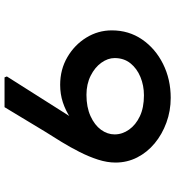

<svg xmlns="http://www.w3.org/2000/svg" viewBox="16 -770 754 825"><g transform="rotate(90 392.5 -357.0)"><path d="M312 0 308 -10 588 -452 591 -387Q569 -357 542.5 -330Q516 -303 485 -282.5Q454 -262 419 -250.5Q384 -239 344 -239Q278 -239 225 -270Q172 -301 141 -351.5Q110 -402 110 -461Q110 -534 149 -591Q188 -648 254 -681Q320 -714 400 -714Q456 -714 506.5 -695.5Q557 -677 595.5 -645Q634 -613 656 -570Q678 -527 678 -477Q678 -441 665.5 -402Q653 -363 632.5 -322.5Q612 -282 589 -244.5Q566 -207 545 -174L440 0ZM387 -352Q440 -352 478.5 -369.5Q517 -387 537 -414.5Q557 -442 557 -473Q557 -506 536.5 -535Q516 -564 479 -581.5Q442 -599 389 -599Q347 -599 310.5 -584Q274 -569 251.5 -541Q229 -513 229 -473Q229 -444 249 -416Q269 -388 305 -370Q341 -352 387 -352Z"/></g></svg>

Font: Lexend Zetta Medium
Style: Regular
Weight: 500
Designer: Bonnie Shaver-Troup, Thomas Jockin
Foundry: Lexend
Version: Version 1.007